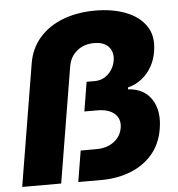

<svg xmlns="http://www.w3.org/2000/svg" viewBox="-53 -787 776 836"><g transform="rotate(-5 335.5 -368.5)"><path d="M10.3 0 98.6 -533.7Q109.4 -597.2 148.9 -642.8Q188.5 -688.5 251.5 -712.9Q314.5 -737.3 394 -737.3Q467.8 -737.3 526.1 -715.1Q584.5 -692.9 614.7 -648.7Q645 -604.5 633.8 -537.6Q625 -482.9 591.3 -443.6Q557.6 -404.3 507.3 -391.6L505.9 -383.3Q576.7 -378.9 609.4 -327.9Q642.1 -276.9 628.9 -199.7Q618.2 -134.3 580.1 -89.8Q542 -45.4 484.1 -22.7Q426.3 0 356.4 0H255.4L277.8 -135.7H346.7Q377 -135.7 400.9 -146Q424.8 -156.2 440.2 -174.8Q455.6 -193.4 460 -218.8Q466.3 -257.8 440.4 -280.8Q414.6 -303.7 363.3 -303.7H308.6L329.6 -431.6H365.7Q388.7 -431.6 407.5 -442.6Q426.3 -453.6 438.7 -472.2Q451.2 -490.7 455.1 -513.2Q460.9 -549.8 440.4 -573.2Q419.9 -596.7 376.5 -596.7Q332.5 -596.7 302 -572Q271.5 -547.4 264.2 -504.9L180.7 0Z"/></g></svg>

Font: Inter 17pt ExtraBold
Style: Italic
Weight: 800
Italic angle: -9.3988°
Version: Version 4.001;git-66647c0bb